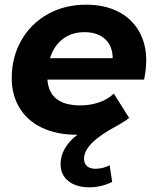

<svg xmlns="http://www.w3.org/2000/svg" viewBox="-20 -566 668 818"><path d="M594 -227H182Q190 -117 322 -117Q364 -117 401 -129.5Q438 -142 465 -167L530 -64Q518 -53 500.5 -43Q483 -33 478 -30Q407 8 372.5 42.5Q338 77 338 110Q338 131 351 142Q364 153 386 153Q419 153 447 138L458 209Q412 232 360 232Q305 232 271.5 205.5Q238 179 238 133Q238 98 257 65.5Q276 33 310 8H305Q222 8 159.5 -21.5Q97 -51 63.5 -106Q30 -161 30 -233Q30 -322 70.5 -393.5Q111 -465 183 -505.5Q255 -546 347 -546Q425 -546 482.5 -517Q540 -488 571.5 -434Q603 -380 603 -309Q603 -272 594 -227ZM193 -318H460Q460 -370 427.5 -399.5Q395 -429 340 -429Q285 -429 247 -399.5Q209 -370 193 -318Z"/></svg>

Font: Idrija
Style: Bold Italic
Weight: 700
Italic angle: -11.3°
Designer: Julieta Ulanovsky
Foundry: Julieta Ulanovsky
Version: Version 7.200